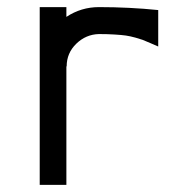

<svg xmlns="http://www.w3.org/2000/svg" viewBox="-20 -520 491 540"><path d="M258.3 -500Q343.3 -500 425 -491.7V-389.2Q419.2 -391.7 402.9 -398.8Q386.7 -405.8 381.2 -407.9Q375.8 -410 360.8 -414.2Q345.8 -418.3 334.2 -420Q322.5 -421.7 302.5 -422.9Q282.5 -424.2 258.3 -424.2Q221.7 -423.3 194.6 -397.1Q167.5 -370.8 167.5 -333.3H166.7V0H91.7V-500H166.7V-472.5Q208.3 -500 258.3 -500Z"/></svg>

Font: 0xA000
Style: Regular
Weight: 400
Version: Version 0.1